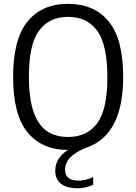

<svg xmlns="http://www.w3.org/2000/svg" viewBox="-20 -769 707 996"><path d="M317.5 111.5Q317.5 168 388.5 168Q420.5 168 463.5 150V189.5Q424 207.5 382 207.5Q326 207.5 296.2 183.8Q266.5 160 266.5 116.5Q266.5 51 332 9Q197 8.5 122.5 -83Q48 -174.5 48 -370Q48 -566 122.8 -657.5Q197.5 -749 333.5 -749Q469 -749 544 -657.5Q619 -566 619 -370Q619 -75 436.5 -6Q317.5 37.5 317.5 111.5ZM333.5 -58.5Q432 -58.5 484.5 -130Q537 -201.5 537 -367.5Q537 -537 484.5 -609.2Q432 -681.5 333.5 -681.5Q235 -681.5 182.5 -610.2Q130 -539 130 -372.5Q130 -257 154.5 -187.8Q179 -118.5 223.8 -88.5Q268.5 -58.5 333.5 -58.5Z"/></svg>

Font: Encode Sans Semi Condensed
Style: Regular
Weight: 400
Width: 4
Designer: Multiple Designers
Foundry: Impallari Type
Version: Version 2.000